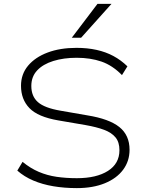

<svg xmlns="http://www.w3.org/2000/svg" viewBox="-20 -959 755 987"><path d="M375 8Q311 8 254.5 -1.5Q198 -11 151 -31Q104 -51 69 -82L96 -127Q136 -94 179.5 -75.5Q223 -57 271.5 -50Q320 -43 375 -43Q476 -43 535 -80.5Q594 -118 594 -187Q594 -228 574 -252.5Q554 -277 515.5 -291.5Q477 -306 420 -316L280 -340Q175 -358 131.5 -403Q88 -448 88 -518Q88 -578 124.5 -621.5Q161 -665 225 -689Q289 -713 373 -713Q429 -713 476.5 -702.5Q524 -692 563 -671Q602 -650 635 -618L607 -573Q558 -623 501.5 -642.5Q445 -662 374 -662Q307 -662 254 -645.5Q201 -629 171 -597Q141 -565 141 -517Q141 -464 175 -434Q209 -404 291 -390L429 -366Q541 -348 593.5 -306Q646 -264 646 -189Q646 -131 613 -86.5Q580 -42 519 -17Q458 8 375 8ZM349 -765 481 -939H553L397 -765Z"/></svg>

Font: Nunito Sans 7pt SemiExpanded ExtraLight
Style: Regular
Weight: 250
Width: 6
Designer: Vernon Adams
Foundry: Vernon Adams
Version: Version 3.101;gftools[0.9.27]